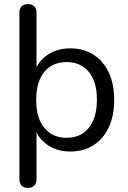

<svg xmlns="http://www.w3.org/2000/svg" viewBox="-20 -732 624 939"><path d="M116.5 187Q96.5 187 85.8 176Q75 165 75 144.5V-669.5Q75 -690.5 86 -701.2Q97 -712 116.5 -712Q136.5 -712 147.5 -701.2Q158.5 -690.5 158.5 -669.5V-372H146.5Q162.5 -428.5 210 -462Q257.5 -495.5 323.5 -495.5Q388.5 -495.5 436.8 -464.8Q485 -434 511.8 -377.8Q538.5 -321.5 538.5 -243.5Q538.5 -166.5 512 -109.5Q485.5 -52.5 437.2 -21.8Q389 9 323.5 9Q258 9 210.8 -24.5Q163.5 -58 147 -113H158.5V144.5Q158.5 165 147.5 176Q136.5 187 116.5 187ZM305.5 -58Q350.5 -58 384 -79.5Q417.5 -101 435.8 -142.5Q454 -184 454 -243.5Q454 -333.5 413.8 -381Q373.5 -428.5 305.5 -428.5Q260.5 -428.5 227 -407.2Q193.5 -386 175.2 -344.8Q157 -303.5 157 -243.5Q157 -154 197.5 -106Q238 -58 305.5 -58Z"/></svg>

Font: Nunito ExtraLight
Style: Regular
Weight: 200
Designer: Vernon Adams
Foundry: Vernon Adams
Version: Version 3.602;April 4, 2023;FontCreator 14.0.0.2856 64-bit